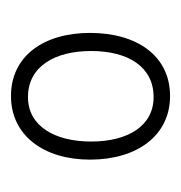

<svg xmlns="http://www.w3.org/2000/svg" viewBox="-10 -757 330 350"><g transform="rotate(90 155.0 -582.0)"><path d="M155 -437C227 -437 271 -497 271 -581C271 -667 227 -727 155 -727C82 -727 40 -667 40 -581C40 -497 82 -437 155 -437ZM157 -468C101 -468 73 -517 73 -583C73 -651 102 -697 157 -697C209 -697 238 -651 238 -583C238 -517 210 -468 157 -468Z"/></g></svg>

Font: Noto Serif Armenian ExtraCondensed Light
Style: Regular
Weight: 300
Width: 2
Designer: Monotype Design Team
Foundry: Monotype Imaging Inc.
Version: Version 2.008